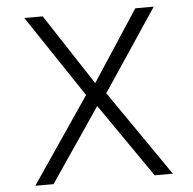

<svg xmlns="http://www.w3.org/2000/svg" viewBox="-53 -798 857 851"><g transform="rotate(-5 376.0 -372.5)"><path d="M70 0 329 -381 86 -745H168L374 -430L580 -745H662L419 -381L682 0H601L374 -328L151 0Z"/></g></svg>

Font: Biancoenero Regular
Style: Regular
Weight: 400
Designer: Riccardo Lorusso, Umberto Mischi
Foundry: Biancoenero Edizioni
Version: Version 0.000